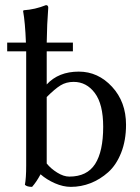

<svg xmlns="http://www.w3.org/2000/svg" viewBox="-20 -718 544 748"><path d="M264 -552V-518H162V-500V-389Q208 -439 287 -439Q362 -439 416.5 -380Q471 -321 471 -232Q471 -171 452 -123Q433 -75 401.5 -47Q370 -19 333 -4.5Q296 10 256 10Q226 10 194 -4Q162 -18 138 -39Q122 -9 105 10Q85 10 77 2Q82 -24 82 -73V-482Q82 -500 82 -518H8V-552H81Q78 -631 70 -675L72 -678Q117 -681 159 -698Q168 -698 168 -688Q163 -625 162 -552ZM162 -81Q178 -61 203 -45.5Q228 -30 250 -30Q319 -30 350.5 -79Q382 -128 382 -224Q382 -312 349.5 -355.5Q317 -399 267 -399Q238 -399 216 -385.5Q194 -372 162 -340Z"/></svg>

Font: Libertinus Sans
Style: Regular
Weight: 400
Designer: Philipp H. Poll
Foundry: Khaled Hosny
Version: Version 6.1